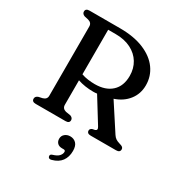

<svg xmlns="http://www.w3.org/2000/svg" viewBox="-221 -842 1157 1248"><g transform="rotate(30 358.0 -217.5)"><path d="M643 -462.5Q643 -398.5 605.8 -350.8Q568.5 -303 504.5 -282L633 -84.5Q642.5 -70 654 -62.2Q665.5 -54.5 683 -49.5Q702 -44.5 708.5 -38.5Q715 -32.5 715 -23Q715 0 685.5 0H495.5Q467 0 467 -23Q467 -35.5 483.5 -42.5L501.5 -46Q522 -52.5 507.5 -75.5L395 -257.5Q381.5 -255.5 367.5 -255.5Q303 -255.5 250 -273.5V-90Q250 -62 279 -54L315.5 -48Q335.5 -40 335.5 -23Q335.5 0 306.5 0H83Q54 0 54 -23Q54 -41 75.5 -48.5L103 -54.5Q133 -62.5 133 -90V-610Q133 -637.5 103 -645.5L75.5 -651.5Q54 -659 54 -677Q54 -700 83 -700H310.5Q417 -700 491.2 -669Q565.5 -638 604.2 -584.2Q643 -530.5 643 -462.5ZM250 -653V-318.5Q273.5 -310 300 -306.5Q326.5 -303 350.5 -303Q431 -303 476.2 -344.8Q521.5 -386.5 521.5 -463Q521.5 -518 495.5 -561Q469.5 -604 421 -628.5Q372.5 -653 306 -653ZM376 164.5Q352.5 164.5 340.2 151.8Q328 139 328 119.5Q328 97.5 344.2 83.8Q360.5 70 384 70Q411 70 428.5 88Q446 106 446 144Q446 189.5 423.5 220.2Q401 251 354.5 263.5Q333.5 269.5 328.5 253Q324 237 344 231.5Q374.5 222.5 387.8 207.8Q401 193 401 177Q401 164.5 387.5 164.5Z"/></g></svg>

Font: Fraunces 9pt Soft
Style: Regular
Weight: 400
Version: Version 1.000;[0bf87f6ff]